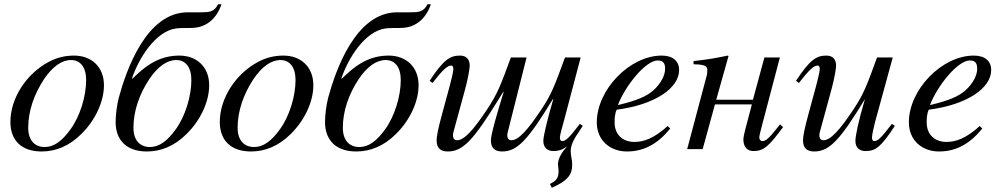

<svg xmlns="http://www.w3.org/2000/svg" viewBox="-20 -703 4710 905"><path d="M386 -326C386 -250 358 -156 312 -93C273 -39 235 -10 191 -10C144 -10 113 -41 113 -101C113 -180 141 -259 187 -329C227 -389 271 -420 315 -420C358 -420 386 -387 386 -326ZM470 -301C470 -389 410 -441 329 -441C288 -441 248 -432 209 -411C104 -355 29 -240 29 -128C29 -41 82 11 176 11C242 11 306 -14 364 -72C430 -137 470 -225 470 -301Z M882 -326C882 -250 854 -156 808 -93C769 -39 731 -10 687 -10C640 -10 609 -41 609 -101C609 -180 637 -259 683 -329C723 -389 767 -420 811 -420C854 -420 882 -387 882 -326ZM1008 -683C989 -646 966 -645 925 -645H865C669 -645 575 -371 540 -243C531 -209 525 -160 525 -128C525 -41 578 11 672 11C738 11 802 -14 860 -72C926 -137 966 -225 966 -301C966 -389 906 -441 825 -441C784 -441 744 -432 705 -411C662 -388 628 -355 604 -332L602 -333C634 -429 714 -557 811 -569C852 -574 893 -566 930 -579C993 -602 1015 -657 1024 -683Z M1373 -326C1373 -250 1345 -156 1299 -93C1260 -39 1222 -10 1178 -10C1131 -10 1100 -41 1100 -101C1100 -180 1128 -259 1174 -329C1214 -389 1258 -420 1302 -420C1345 -420 1373 -387 1373 -326ZM1457 -301C1457 -389 1397 -441 1316 -441C1275 -441 1235 -432 1196 -411C1091 -355 1016 -240 1016 -128C1016 -41 1069 11 1163 11C1229 11 1293 -14 1351 -72C1417 -137 1457 -225 1457 -301Z M1869 -326C1869 -250 1841 -156 1795 -93C1756 -39 1718 -10 1674 -10C1627 -10 1596 -41 1596 -101C1596 -180 1624 -259 1670 -329C1710 -389 1754 -420 1798 -420C1841 -420 1869 -387 1869 -326ZM1995 -683C1976 -646 1953 -645 1912 -645H1852C1656 -645 1562 -371 1527 -243C1518 -209 1512 -160 1512 -128C1512 -41 1565 11 1659 11C1725 11 1789 -14 1847 -72C1913 -137 1953 -225 1953 -301C1953 -389 1893 -441 1812 -441C1771 -441 1731 -432 1692 -411C1649 -388 1615 -355 1591 -332L1589 -333C1621 -429 1701 -557 1798 -569C1839 -574 1880 -566 1917 -579C1980 -602 2002 -657 2011 -683Z M2713 -119C2662 -52 2646 -38 2630 -38C2623 -38 2619 -44 2619 -55C2619 -67 2633 -114 2638 -133L2717 -432H2643C2594 -298 2580 -260 2533 -189C2471 -95 2425 -42 2391 -42C2376 -42 2371 -52 2371 -67C2371 -71 2373 -80 2374 -83L2462 -432H2388C2339 -298 2324 -260 2277 -189C2215 -95 2169 -42 2135 -42C2120 -42 2115 -52 2115 -67C2115 -71 2117 -80 2118 -83L2172 -281C2184 -324 2194 -378 2194 -393C2194 -424 2178 -441 2148 -441C2101 -441 2070 -421 2005 -322L2019 -312C2070 -379 2091 -394 2107 -394C2114 -394 2117 -388 2117 -377C2117 -365 2106 -322 2100 -299L2065 -170C2046 -101 2038 -61 2038 -42C2038 -5 2056 11 2091 11C2162 11 2212 -43 2331 -236L2352 -270H2354L2325 -173C2307 -111 2294 -61 2294 -42C2294 -5 2312 11 2347 11C2418 11 2468 -42 2586 -236H2588C2558 -133 2541 -60 2541 -39C2541 -8 2559 9 2589 9C2610 9 2631 4 2650 -12L2651 -11C2634 9 2610 40 2610 71C2610 75 2613 96 2613 103C2613 137 2601 150 2572 164L2581 182C2668 144 2677 111 2677 71C2677 48 2670 34 2670 8C2670 -8 2676 -30 2693 -58C2703 -74 2713 -89 2727 -110Z M2893 -209C2927 -298 3023 -418 3080 -418C3108 -418 3115 -403 3115 -379C3115 -348 3096 -312 3065 -282C3028 -247 2980 -229 2894 -208ZM3127 -109C3062 -50 3014 -34 2970 -34C2914 -34 2877 -70 2877 -125C2877 -140 2877 -166 2887 -186C3066 -209 3181 -287 3181 -373C3181 -415 3152 -441 3099 -441C2949 -441 2793 -281 2793 -126C2793 -43 2854 11 2935 11C3018 11 3082 -27 3139 -97Z M3657 -117C3650 -108 3643 -99 3636 -91C3607 -54 3589 -38 3575 -38C3563 -38 3559 -47 3559 -56C3559 -64 3564 -81 3573 -117L3656 -432H3583L3529 -233H3356L3414 -439L3410 -441C3357 -430 3328 -424 3249 -415V-400C3300 -399 3314 -393 3314 -373C3314 -367 3313 -355 3312 -350L3219 0H3292L3350 -211H3524L3500 -120C3486 -68 3484 -55 3484 -45C3484 -7 3506 9 3531 9C3578 9 3603 -11 3671 -104Z M4184 -119C4133 -52 4117 -38 4101 -38C4094 -38 4090 -44 4090 -55C4090 -67 4100 -110 4105 -129L4188 -432H4114C4065 -298 4051 -260 4004 -189C3942 -95 3896 -42 3862 -42C3847 -42 3842 -52 3842 -67C3842 -71 3844 -80 3845 -83L3899 -281C3911 -324 3921 -378 3921 -393C3921 -424 3905 -441 3875 -441C3828 -441 3797 -421 3732 -322L3746 -312C3797 -379 3818 -394 3834 -394C3841 -394 3844 -388 3844 -377C3844 -365 3833 -322 3827 -299L3792 -170C3773 -101 3765 -61 3765 -42C3765 -5 3783 11 3818 11C3889 11 3939 -42 4057 -236C4025 -128 4012 -61 4012 -39C4012 -8 4030 9 4060 9C4108 9 4133 -11 4198 -110Z M4364 -209C4398 -298 4494 -418 4551 -418C4579 -418 4586 -403 4586 -379C4586 -348 4567 -312 4536 -282C4499 -247 4451 -229 4365 -208ZM4598 -109C4533 -50 4485 -34 4441 -34C4385 -34 4348 -70 4348 -125C4348 -140 4348 -166 4358 -186C4537 -209 4652 -287 4652 -373C4652 -415 4623 -441 4570 -441C4420 -441 4264 -281 4264 -126C4264 -43 4325 11 4406 11C4489 11 4553 -27 4610 -97Z"/></svg>

Font: XITS
Style: Italic
Weight: 400
Italic angle: -16.33°
Designer: MicroPress Inc., with final additions and corrections provided by Coen Hoffman, Elsevier (retired)
Version: Version 1.302